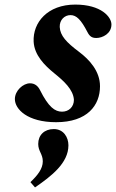

<svg xmlns="http://www.w3.org/2000/svg" viewBox="-20 -522 507 839"><path d="M45 -89C45 -45 100 12 225 12C362 12 417 -62 417 -145C417 -211 371 -261 326 -295C270 -337 243 -366 241 -404C240 -435 262 -456 288 -456C314 -456 334 -436 362 -382C372 -362 383 -356 401 -356C428 -356 467 -375 467 -415C467 -448 422 -502 309 -502C188 -502 123 -424 127 -340C130 -281 175 -236 217 -202C259 -168 300 -131 303 -86C303 -55 281 -34 251 -34C220 -34 192 -54 155 -128C147 -144 134 -158 111 -158C81 -158 45 -126 45 -89ZM113 274 133 297C204 248 279 191 279 113C279 78 258 42 215 42C174 42 147 68 147 107C147 139 167 151 167 183C167 216 144 244 113 274Z"/></svg>

Font: Heuristica
Style: Bold Italic
Weight: 700
Italic angle: -13°
Version: Version 1.0.1